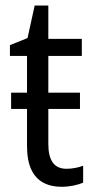

<svg xmlns="http://www.w3.org/2000/svg" viewBox="-20 -679 345 708"><path d="M21 -277.3V-337.4H274.9V-277.3ZM225.1 -56.6Q241.2 -56.6 257.8 -59.8Q274.4 -63 286.6 -67.9V-5.4Q272 1 250.5 5.4Q229 9.8 206.5 9.8Q168 9.8 139.4 -5.6Q110.8 -21 95.2 -54.2Q79.6 -87.4 79.6 -142.6V-472.7H16.6V-512.7L81.5 -538.6L107.9 -658.7H158.2V-535.6H281.7V-472.7H158.2V-147.9Q158.2 -102.1 174.8 -79.3Q191.4 -56.6 225.1 -56.6Z"/></svg>

Font: Open Sans SemiCondensed
Style: Regular
Weight: 400
Width: 4
Designer: Monotype Design Team
Foundry: Monotype Imaging Inc.
Version: Version 3.000